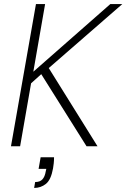

<svg xmlns="http://www.w3.org/2000/svg" viewBox="-20 -720 622 945"><path d="M34 0 157 -700H202L144 -367L523 -700H582L220 -385L460 0H406L183 -355L133 -310L79 0ZM148 205 153 176Q177 176 189 162.5Q201 149 205 124L208 111H170L180 54H246Q246 70 244.5 84Q243 98 241 109Q231 165 206 185Q181 205 148 205Z"/></svg>

Font: DM Sans 24pt ExtraLight
Style: Italic
Weight: 250
Italic angle: -10°
Designer: Colophon Foundry, Jonny Pinhorn
Foundry: Colophon Foundry
Version: Version 4.004;gftools[0.9.30]